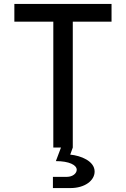

<svg xmlns="http://www.w3.org/2000/svg" viewBox="-20 -750 640 976"><path d="M547 -640V-730H53V-640H251V0H290L264 69C332 69 370 89 370 113C370 131 350 149 320 149H249V206H338C411 206 461 168 461 122C461 69 391 41 337 36L350 0V-640Z"/></svg>

Font: Tekne LDO Medium
Style: Regular
Weight: 500
Monospace: yes
Designer: Alessio Laiso, Mario Rullo, Paolo Rosset
Foundry: Alessio Laiso
Version: Version 1.000;hotconv 1.0.109;makeotfexe 2.5.65596